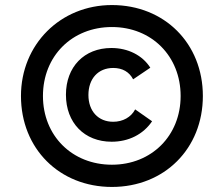

<svg xmlns="http://www.w3.org/2000/svg" viewBox="-20 -730 854 760"><path d="M422 -169C489 -169 547 -198 582 -250L515 -297C499 -266 466 -248 428 -248C369 -248 330 -290 330 -354C330 -419 369 -461 428 -461C465 -461 492 -445 507 -416L575 -462C544 -511 487 -540 421 -540C313 -540 241 -465 241 -355C241 -244 314 -169 422 -169ZM423 10C631 10 783 -142 783 -350C783 -558 631 -710 423 -710C219 -710 63 -554 63 -350C63 -142 215 10 423 10ZM423 -78C265 -78 150 -193 150 -350C150 -508 265 -623 423 -623C580 -623 695 -508 695 -350C695 -193 580 -78 423 -78Z"/></svg>

Font: Fixel Display Medium
Style: Italic
Weight: 500
Italic angle: -10°
Designer: AlfaBravo + MacPaw
Foundry: Kyrylo Tkachov, Marchela Mozhyna, Serhii Makarenko, Maria Weinstein, Zakhar Kryvoshyya
Version: Version 1.210;Glyphs 3.2 (3217)